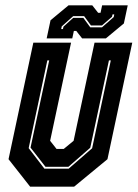

<svg xmlns="http://www.w3.org/2000/svg" viewBox="-20 -700 516 720"><path d="M93 0 12 -103 105 -540H246.5L168 -172L192 -141.5H219L256 -172L334.5 -540H476L383 -103L258 0ZM146.5 -67.5H237.5L325.5 -144L395.5 -473.5H388.5L318.5 -146L236.5 -74.5H150.5L94.5 -146.5L164.5 -473.5H157.5L87.5 -144.5ZM155 -556 169.5 -624 237 -680H326L348 -652H357L363 -680H459L444.5 -612L377 -556H288L266 -584H257L251 -556ZM209.5 -591H216L218 -600L254.5 -633H292.5L318.5 -597.5H362.5L406.5 -636L408.5 -646H402L400 -637L362.5 -604.5H321L295.5 -639.5H254.5L211.5 -601Z"/></svg>

Font: Tourney Condensed ExtraBold
Style: Italic
Weight: 800
Width: 3
Italic angle: -12°
Designer: Tyler Finck
Foundry: Etcetera Type Co
Version: Version 1.010; ttfautohint (v1.8.3)